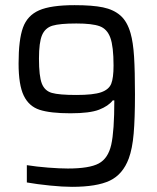

<svg xmlns="http://www.w3.org/2000/svg" viewBox="-20 -716 609 744"><path d="M84 -9V-76Q122 -70 166.5 -66.5Q211 -63 243 -63Q326 -63 362.5 -82.5Q399 -102 411 -155Q423 -208 423 -327H417Q400 -305 364 -291Q328 -277 253 -277Q175 -277 133.5 -290.5Q92 -304 72 -345.5Q52 -387 52 -470Q52 -562 69 -609Q86 -656 131.5 -676Q177 -696 269 -696Q338 -696 379 -687.5Q420 -679 446.5 -656Q473 -633 486 -587Q496 -552 499.5 -496.5Q503 -441 503 -351Q503 -257 498 -198.5Q493 -140 479 -102Q456 -40 405.5 -16Q355 8 259 8Q223 8 173.5 3Q124 -2 84 -9ZM420 -462Q420 -536 407.5 -570Q395 -604 366 -614.5Q337 -625 276 -625Q212 -625 183.5 -616.5Q155 -608 143 -580Q131 -552 131 -489Q131 -421 142 -392.5Q153 -364 181 -356Q209 -348 276 -348Q342 -348 372 -358.5Q402 -369 411 -391.5Q420 -414 420 -462Z"/></svg>

Font: Assailand
Style: Regular
Weight: 400
Designer: Hector Gatti with collaboration of the Omnibus-Type team
Foundry: Omnibus-Type
Version: Version 0.072;October 19, 2019;FontCreator 12.0.0.2547 64-bi